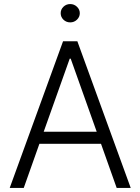

<svg xmlns="http://www.w3.org/2000/svg" viewBox="-20 -932 696 952"><path d="M97.7 0H28.1L292.6 -727.3H363.6L628.2 0H558.6L480.8 -219.1H175.4ZM196.7 -278.8H459.5L330.6 -641H325.6ZM361.7 -834.5Q347.7 -821 328.1 -821Q308.6 -821 294.7 -834.3Q280.9 -847.7 280.9 -866.5Q280.9 -885.3 294.7 -898.6Q308.6 -911.9 328.1 -911.9Q347.7 -911.9 361.7 -898.4Q375.7 -884.9 375.7 -866.5Q375.7 -848 361.7 -834.5Z"/></svg>

Font: Inter Light BETA
Style: Regular
Weight: 300
Designer: Rasmus Andersson
Foundry: rsms
Version: Version 3.011;git-f93a4a705